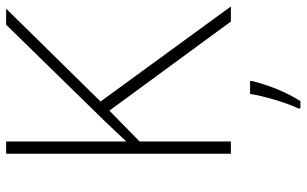

<svg xmlns="http://www.w3.org/2000/svg" viewBox="-202 -552 975 610"><g transform="rotate(-90 285.0 -246.5)"><path d="M570 0 268 -414 563 -714H512L206 -401C183 -377 161 -354 141 -332V-714H102V0H141V-290L239 -386L522 0ZM333 68V61H292C286 104 262 183 246 214V221H269C299 175 321 116 333 68Z"/></g></svg>

Font: Noto Sans Myanmar UI ExtraLight
Style: Regular
Weight: 200
Designer: Monotype Design Team
Foundry: Monotype Imaging Inc.
Version: Version 2.103